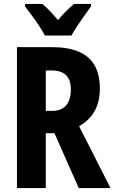

<svg xmlns="http://www.w3.org/2000/svg" viewBox="-20 -953 580 973"><path d="M244 -714Q325 -714 379 -691Q433 -668 459.5 -621.5Q486 -575 486 -505Q486 -459 474 -423Q462 -387 438.5 -360Q415 -333 381 -313L540 0H379L256 -278H212V0H66V-714ZM241 -596H212V-391H243Q275 -391 296 -403Q317 -415 328 -439Q339 -463 339 -499Q339 -533 328 -554Q317 -575 295.5 -585.5Q274 -596 241 -596ZM441 -920Q427 -901 408.5 -875Q390 -849 372 -822Q354 -795 342 -773H207Q197 -794 179 -821Q161 -848 141.5 -874.5Q122 -901 107 -920V-933H195Q213 -918 233 -897Q253 -876 274 -851Q296 -878 315.5 -897Q335 -916 355 -933H441Z"/></svg>

Font: Noto Sans Display Condensed
Style: Bold
Weight: 700
Width: 3
Designer: Monotype Design Team
Foundry: Monotype Imaging Inc.
Version: Version 2.003